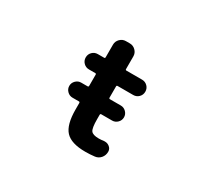

<svg xmlns="http://www.w3.org/2000/svg" viewBox="-136 -945 1273 1164"><g transform="rotate(30 500.0 -363.0)"><path d="M335 -255.9Q313.5 -255.9 297.9 -271.5Q282.2 -287.1 282.2 -308.6Q282.2 -330.1 297.9 -345.7Q313.5 -361.3 335 -361.3H379.9Q386.7 -361.3 386.7 -369.1V-447.3Q386.7 -454.1 379.9 -454.1H335.9Q313.5 -454.1 297.9 -469.7Q282.2 -485.4 282.2 -507.8Q282.2 -530.3 297.9 -545.9Q313.5 -561.5 335.9 -561.5H379.9Q386.7 -561.5 386.7 -568.4V-657.2Q386.7 -680.7 403.8 -697.8Q420.9 -714.8 444.3 -714.8H471.7Q495.1 -714.8 512.2 -697.8Q529.3 -680.7 529.3 -657.2V-568.4Q529.3 -561.5 536.1 -561.5H645.5Q668 -561.5 683.6 -545.9Q699.2 -530.3 699.2 -507.8Q699.2 -485.4 683.6 -469.7Q668 -454.1 645.5 -454.1H536.1Q529.3 -454.1 529.3 -447.3V-369.1Q529.3 -361.3 536.1 -361.3H612.3Q633.8 -361.3 649.4 -345.7Q665 -330.1 665 -308.6Q665 -287.1 649.4 -271.5Q633.8 -255.9 612.3 -255.9H536.1Q529.3 -255.9 529.3 -248V-217.8Q529.3 -155.3 542 -138.2Q554.7 -121.1 595.7 -121.1Q613.3 -121.1 631.8 -124Q635.7 -124 639.6 -124Q656.2 -124 669.9 -113.3Q686.5 -100.6 686.5 -80.1Q686.5 -54.7 670.9 -36.1Q655.3 -17.6 630.9 -14.6Q598.6 -10.7 565.4 -10.7Q466.8 -10.7 426.8 -53.7Q386.7 -96.7 386.7 -204.1V-248Q386.7 -255.9 379.9 -255.9Z"/></g></svg>

Font: Gen Jyuu Gothic Monospace Bold
Style: Bold
Weight: 700
Designer: [Source Han Sans]
Ryoko NISHIZUKA  (kana & ideographs); Paul D. Hunt (Latin, Greek & Cyrillic); Wenlong ZHANG  (bopomofo
Version: Version 1.002.20150607